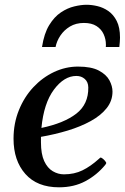

<svg xmlns="http://www.w3.org/2000/svg" viewBox="-20 -776 528 810"><path d="M454.6 -389.6Q454.6 -350.6 429.9 -319.6Q405.3 -288.6 362.5 -265.1Q319.8 -241.7 265.9 -225.3Q211.9 -209 152.8 -198.7Q152.8 -193.4 152.8 -187.5Q152.8 -181.6 152.8 -175.8Q152.8 -126 166.5 -96.4Q180.2 -66.9 202.6 -53.7Q225.1 -40.5 249.5 -40.5Q293.5 -40.5 327.9 -57.4Q362.3 -74.2 397.5 -106Q399.9 -108.4 402.3 -110.4Q404.8 -112.3 407.7 -110.4Q412.6 -107.9 418 -102.8Q423.3 -97.7 426.3 -92.8Q427.2 -91.3 427.7 -90.3Q428.2 -89.4 428.2 -88.9Q428.2 -86.4 426.5 -84.2Q424.8 -82 423.8 -80.1Q388.7 -37.6 340.3 -11.7Q292 14.2 229 14.2Q136.7 14.2 86.9 -42.2Q37.1 -98.6 37.1 -190.9Q37.1 -255.4 59.6 -311Q82 -366.7 120.6 -408Q159.2 -449.2 208 -472.2Q256.8 -495.1 309.1 -495.1Q365.2 -495.1 397 -478.3Q428.7 -461.4 441.7 -437Q454.6 -412.6 454.6 -389.6ZM302.2 -455.6Q250.5 -455.6 207.5 -397.9Q164.6 -340.3 154.8 -236.3Q250 -256.3 301.8 -296.4Q353.5 -336.4 352.5 -407.2Q352.1 -430.2 337.6 -442.9Q323.2 -455.6 302.2 -455.6ZM345.2 -755.9Q366.7 -755.9 390.9 -750.2Q415 -744.6 436.8 -729.7Q458.5 -714.8 472.4 -687.5Q486.3 -660.2 486.3 -617.2Q486.3 -608.4 485.4 -598.4Q484.4 -588.4 483.4 -577.6H426.3Q426.8 -580.6 426.8 -583Q426.8 -585.4 426.8 -587.9Q426.8 -610.8 417.2 -631.8Q407.7 -652.8 387.2 -666Q366.7 -679.2 334 -679.2Q300.3 -679.2 275.1 -664.1Q250 -648.9 234.6 -625.7Q219.2 -602.5 214.4 -577.6H157.2Q166 -634.8 187.5 -669.9Q209 -705.1 236.8 -723.6Q264.6 -742.2 293.5 -749Q322.3 -755.9 345.2 -755.9Z"/></svg>

Font: Gelasio Medium
Style: Italic
Weight: 500
Italic angle: -8.5°
Designer: Eben Sorkin
Foundry: Eben Sorkin
Version: Version 1.008